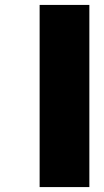

<svg xmlns="http://www.w3.org/2000/svg" viewBox="-20 -760 423 780"><path d="M343 -740V0H141V-740Z"/></svg>

Font: Fz Poppins Black
Style: Regular
Weight: 900
Designer: Ninad Kale (Devanagari), Jonny Pinhorn (Latin)
Foundry: Indian Type Foundry
Version: Vit hóa bi Vntype.Com & FontZin.Com